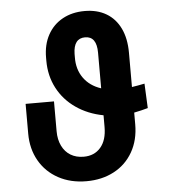

<svg xmlns="http://www.w3.org/2000/svg" viewBox="-52 -765 733 822"><g transform="rotate(-5 314.5 -353.5)"><path d="M515.6 -265.1V-214.8Q515.6 -147 486.3 -95.9Q457 -44.9 405.3 -17.6Q353.5 9.8 287.1 9.8Q218.8 9.8 166.3 -18.8Q113.8 -47.4 84.7 -98.4Q55.7 -149.4 55.7 -214.8V-342.8H177.7V-214.8Q177.7 -178.7 190.9 -151.6Q204.1 -124.5 228 -110.1Q252 -95.7 284.2 -95.7Q330.1 -95.7 356.9 -127Q383.8 -158.2 383.8 -214.8V-265.1Q316.9 -277.8 266.4 -313Q215.8 -348.1 188 -401.1Q160.2 -454.1 160.2 -518.6V-532.2Q160.2 -588.4 183.1 -630.1Q206.1 -671.9 247.1 -694.3Q288.1 -716.8 341.8 -716.8Q395.5 -716.8 434.6 -693.8Q473.6 -670.9 494.6 -627.2Q515.6 -583.5 515.6 -522.5V-375Q539.1 -378.4 570.3 -384.8L575.2 -279.3Q547.9 -271.5 515.6 -265.1ZM383.8 -380.9V-534.2Q383.8 -604.5 334 -604.5Q284.7 -604.5 283.2 -538.1V-523.4Q282.2 -471.7 308.6 -434.3Q335 -397 383.8 -380.9Z"/></g></svg>

Font: Pretendard SemiBold
Style: Regular
Weight: 600
Designer: Base glyphs from Inter by Rasmus Andersson; Hangeul glyphs from Noto Sans CJK(Source Han Sans) by Jang Soo-young and Kan
Foundry: Kil Hyung-jin
Version: Version 1.309